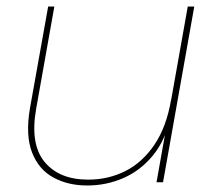

<svg xmlns="http://www.w3.org/2000/svg" viewBox="-20 -560 654 590"><path d="M577 -540 481 0H461L557 -540ZM147 -540 91 -225Q72 -117 117 -62.5Q162 -8 251 -8Q313 -8 365.5 -34.5Q418 -61 455 -116Q492 -171 506 -255L504 -202Q489 -130 450.5 -83Q412 -36 359.5 -13Q307 10 248 10Q189 10 144 -14.5Q99 -39 78.5 -91.5Q58 -144 72 -227L128 -540Z"/></svg>

Font: Poppins Variable
Style: Italic
Weight: 100
Italic angle: -10°
Designer: Jonny Pinhorn
Foundry: Indian Type Foundry
Version: Version 6.000